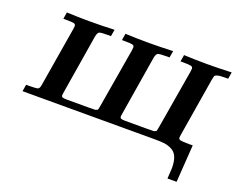

<svg xmlns="http://www.w3.org/2000/svg" viewBox="-100 -620 1182 958"><g transform="rotate(20 491.0 -141.5)"><path d="M33.2 0 39.1 -36.1H56.2Q94.2 -36.1 102.1 -40Q109.9 -43.9 112.8 -62Q112.8 -65.9 113.8 -68.8L165 -377Q167 -391.1 167 -394Q167 -403.8 157.5 -406.5Q147.9 -409.2 116.2 -409.2H101.1L106.9 -444.8Q167 -441.9 228 -441.9Q293.9 -441.9 359.9 -444.8L354 -409.2H341.8Q299.8 -409.2 292 -405Q284.2 -400.9 279.8 -380.9L227.1 -58.1Q227.1 -56.2 226.6 -54Q226.1 -51.8 226.1 -50.8Q226.1 -41 232.4 -38.6Q238.8 -36.1 255.9 -36.1H372.1Q383.3 -36.1 389.2 -36.6Q395 -37.1 401.1 -36.6Q407.2 -36.1 409.7 -38.1Q412.1 -40 415 -40Q418 -40 418.9 -43.9Q419.9 -47.9 420.4 -48.8Q420.9 -49.8 421.9 -56.9Q422.9 -64 423.8 -66.9L476.1 -376Q478 -390.1 478 -394Q478 -403.8 468.5 -406.5Q459 -409.2 428.2 -409.2H412.1L418 -444.8Q478 -441.9 539.1 -441.9Q605 -441.9 670.9 -444.8L665 -409.2H652.8Q610.8 -409.2 603 -405Q595.2 -400.9 590.8 -380.9L538.1 -58.1Q538.1 -56.2 537.6 -54Q537.1 -51.8 537.1 -50.8Q537.1 -41 543.5 -38.6Q549.8 -36.1 566.9 -36.1H683.1Q694.3 -36.1 700.2 -36.6Q706.1 -37.1 711.9 -36.6Q717.8 -36.1 720.5 -38.1Q723.1 -40 726.1 -40Q729 -40 730 -43.9Q731 -47.9 731.4 -48.8Q731.9 -49.8 732.9 -56.9Q733.9 -64 734.9 -66.9L787.1 -376Q789.1 -390.1 789.1 -394Q789.1 -403.8 779.5 -406.5Q770 -409.2 738.8 -409.2H723.1L729 -444.8Q789.1 -441.9 850.1 -441.9Q916 -441.9 981.9 -444.8L976.1 -409.2H960Q930.2 -409.2 919.2 -405.5Q908.2 -401.9 906.5 -398.9Q904.8 -396 900.9 -376L850.1 -66.9Q848.1 -52.7 848.1 -50.8Q848.1 -41 858.6 -38.6Q869.1 -36.1 907.2 -36.1H923.8L910.2 162.1H861.8Q864.7 107.9 865.2 106.9Q865.2 69.8 855.7 47.4Q846.2 24.9 826.2 14.9Q806.2 4.9 787.6 2.4Q769 0 736.8 0Z"/></g></svg>

Font: CMU Serif Extra
Style: BoldSlanted
Weight: 700
Italic angle: -9.46001°
Version: Version 0.7.0